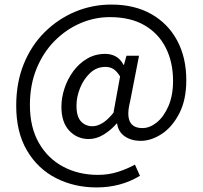

<svg xmlns="http://www.w3.org/2000/svg" viewBox="-20 -666 887 841"><path d="M403 155Q305 155 225 114Q145 73 98 -7Q51 -87 51 -203Q51 -304 84 -385.5Q117 -467 175.5 -525Q234 -583 309 -614.5Q384 -646 468 -646Q569 -646 642.5 -604.5Q716 -563 756 -488.5Q796 -414 796 -315Q796 -228 765 -168.5Q734 -109 688 -79Q642 -49 596 -49Q556 -49 527 -68.5Q498 -88 493 -125H491Q466 -96 434 -76.5Q402 -57 369 -57Q318 -57 283.5 -93.5Q249 -130 249 -198Q249 -238 262.5 -279Q276 -320 301 -354Q326 -388 361.5 -409Q397 -430 441 -430Q467 -430 487.5 -418.5Q508 -407 521 -382H523L534 -422H589L550 -222Q520 -105 604 -105Q636 -105 666.5 -129.5Q697 -154 717.5 -200.5Q738 -247 738 -312Q738 -393 706.5 -456Q675 -519 613.5 -555Q552 -591 461 -591Q394 -591 331.5 -564Q269 -537 219 -486.5Q169 -436 140 -365Q111 -294 111 -206Q111 -109 150 -40.5Q189 28 256.5 64Q324 100 409 100Q455 100 496 87Q537 74 571 55L593 104Q550 130 502.5 142.5Q455 155 403 155ZM385 -113Q406 -113 429 -127Q452 -141 477 -172L506 -331Q492 -354 477 -363.5Q462 -373 442 -373Q403 -373 374.5 -346Q346 -319 330.5 -280Q315 -241 315 -203Q315 -155 335 -134Q355 -113 385 -113Z"/></svg>

Font: .
Style: 
Weight: 400
Designer: Paul D. Hunt, Dalton Maag
Foundry: Dalton Maag Ltd
Version: Version 1.200